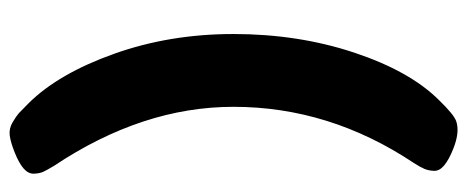

<svg xmlns="http://www.w3.org/2000/svg" viewBox="-302 -510 959 394"><g transform="rotate(-90 177.0 -313.5)"><path d="M168 108.4Q138.7 138.7 125 143.6Q102.5 151.4 68.4 137.7Q45.9 128.9 34.2 119.1Q22.5 109.4 22.9 98.1Q23.4 86.9 26.9 78.6Q30.3 70.3 39.1 56.6Q154.3 -116.2 154.3 -313.5Q154.3 -500 33.2 -681.6Q24.4 -696.3 21 -703.6Q17.6 -710.9 17.1 -722.7Q16.6 -734.4 27.8 -744.1Q39.1 -753.9 61.5 -762.7Q81.1 -770.5 95.2 -772.5Q109.4 -774.4 122.6 -766.6Q135.7 -758.8 141.1 -753.9Q146.5 -749 162.1 -733.4Q222.7 -671.9 263.2 -558.1Q303.7 -444.3 303.7 -313.5Q303.7 -180.7 265.6 -65.9Q227.5 48.8 168 108.4Z"/></g></svg>

Font: Gen Jyuu GothicX Heavy
Style: Bold
Weight: 900
Designer: [Source Han Sans]
Ryoko NISHIZUKA  (kana & ideographs); Paul D. Hunt (Latin, Greek & Cyrillic); Wenlong ZHANG  (bopomofo
Version: Version 1.002.20150607